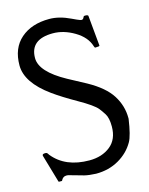

<svg xmlns="http://www.w3.org/2000/svg" viewBox="-121 -878 746 964"><g transform="rotate(-15 252.0 -396.0)"><path d="M169.4 -5.9Q154.8 -9.3 137.2 -14.9Q119.6 -20.5 114.7 -20.5H108.9Q91.8 -20.5 82.5 -1Q82 0 81.5 0H67.4Q64.5 0 64 -2.4L22 -146.5Q19.5 -156.7 36.6 -156.7Q43.5 -156.7 45.9 -154.1Q48.3 -151.4 49.3 -150.4Q50.3 -149.4 53.7 -143.6Q118.2 -64 242.7 -64Q308.1 -64 351.3 -98.4Q394.5 -132.8 394.5 -199.7Q394.5 -244.6 380.1 -266.8Q365.7 -289.1 356.4 -300.3Q336.9 -324.2 262.9 -366.2Q189 -408.2 143.1 -441.4Q25.9 -525.9 25.9 -615.2Q25.9 -704.6 81.8 -753.4Q137.7 -802.2 230 -802.2Q281.7 -802.2 339.4 -774.4Q366.7 -761.2 379.4 -756.8Q392.1 -752.4 397 -762Q401.9 -771.5 402.8 -771.5Q424.8 -773.9 424.8 -764.6L439.5 -607.9Q439.5 -603.5 417 -603.5Q413.6 -603.5 411.1 -612.3Q396 -662.1 340.3 -695.1Q284.7 -728 229 -728Q110.8 -728 110.8 -630.4Q110.8 -559.6 238.8 -489.3L331.5 -439.5Q417 -392.1 451.4 -337.2Q485.8 -282.2 485.8 -219.7V-214.8Q473.6 -130.9 456.5 -100.6Q428.2 -50.8 376 -20.8Q323.7 9.3 257.3 9.3Q220.7 7.8 197.3 2Z"/></g></svg>

Font: Della Respira
Style: Regular
Weight: 500
Version: Version 0.201